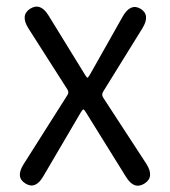

<svg xmlns="http://www.w3.org/2000/svg" viewBox="-20 -567 526 593"><path d="M59 0Q27 -19 53 -60L188 -273Q194 -282 188 -291L68 -479Q42 -520 73 -540Q105 -560 130 -519L242 -337Q248 -327 250 -327Q252 -327 258 -337L359 -516Q383 -558 414 -540Q445 -521 420 -480L298 -283Q293 -274 299 -265L432 -61Q458 -20 426 0Q394 20 369 -21L246 -219Q240 -229 237.5 -229Q235 -229 229 -219L114 -23Q90 19 59 0Z"/></svg>

Font: Resource Han Rounded KR Normal
Style: Regular
Weight: 350
Designer: Cyano Hao (round all glyphs); Ryoko NISHIZUKA 西塚涼子 (kana, bopomofo & ideographs); Paul D. Hunt (Latin, Greek & Cyrillic)
Foundry: Cyano Hao
Version: 0.990